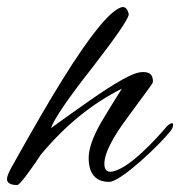

<svg xmlns="http://www.w3.org/2000/svg" viewBox="-76 -525 516 550"><path d="M412 -149C418 -157 420 -163 420 -168C420 -171 419 -172 416 -172C413 -172 407 -168 402 -163C374 -130 289 -35 240 -33C230 -33 223 -39 223 -56C223 -85 245 -129 289 -188C337 -253 361 -286 361 -287C362 -289 362 -291 362 -293C362 -313 350 -321 325 -318C302 -315 254 -288 181 -237C144 -211 107 -185 70 -158C79 -184 118 -242 189 -332C256 -419 291 -469 293 -484C289 -501 282 -507 271 -504C238 -493 182 -424 103 -297C66 -238 17 -153 -44 -44C-52 -29 -56 -19 -56 -12C-56 -1 -46 5 -27 5C-22 5 -10 -9 10 -37C21 -52 31 -67 41 -82C110 -165 187 -228 273 -271C253 -239 233 -207 214 -175C190 -133 178 -99 178 -73C178 -27 198 -4 237 -4C270 -4 381 -110 412 -149Z"/></svg>

Font: AlexBrush
Style: Regular
Weight: 400
Designer: Robert E. Leuschke
Foundry: Robert E. Leuschke
Version: Version 1.001